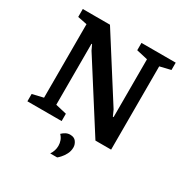

<svg xmlns="http://www.w3.org/2000/svg" viewBox="-191 -801 1111 1156"><g transform="rotate(30 364.5 -222.5)"><path d="M42 0V-51L118 -69V-580L53 -593V-648H242L516 -217L534 -177H539V-579L461 -597V-648H699V-597L624 -579V0H515L224 -457L207 -493H203V-69L280 -51V0ZM318 203Q338 173 338 139Q338 120 331.5 102.5Q325 85 311 71Q322 60 336 52.5Q350 45 366 45Q395 45 408 63.5Q421 82 421 102Q421 128 409.5 149.5Q398 171 385 185Q372 199 366 203Z"/></g></svg>

Font: Faustina SemiBold
Style: Regular
Weight: 600
Designer: Alfonso Garcia
Foundry: http://www.omnibus-type.com
Version: Version 1.200